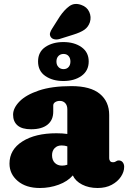

<svg xmlns="http://www.w3.org/2000/svg" viewBox="-20 -927 642 961"><path d="M27.5 -108Q27.5 -178 92 -219Q156.5 -260 262.5 -260Q293.5 -260 317 -256.5V-380Q317 -399 306.8 -410.5Q296.5 -422 279 -422Q266 -422 256.2 -415.8Q246.5 -409.5 246.5 -399V-368Q246.5 -326 217.8 -303Q189 -280 135.5 -280Q90 -280 67.8 -299.2Q45.5 -318.5 45.5 -353Q45.5 -386 77.5 -419Q109.5 -452 174.5 -474Q239.5 -496 337.5 -496Q433 -496 479.8 -457.2Q526.5 -418.5 526.5 -351.5V-135Q526.5 -127.5 530.8 -121.2Q535 -115 545.5 -115Q551.5 -115 555 -116.5Q558.5 -118 561.5 -120Q567.5 -124 573.5 -124Q587 -124 594.2 -114.8Q601.5 -105.5 601.5 -92Q601.5 -67 585.2 -42.5Q569 -18 539.2 -2Q509.5 14 468.5 14Q424.5 14 391 -3.2Q357.5 -20.5 344.5 -49Q318.5 -19 273.8 -2.5Q229 14 179.5 14Q110 14 68.8 -21Q27.5 -56 27.5 -108ZM240.5 -150Q240.5 -126 254.2 -112Q268 -98 291 -98Q304.5 -98 317 -102.5V-194.5Q304 -199 288 -199Q266.5 -199 253.5 -185.5Q240.5 -172 240.5 -150ZM279 -844Q302 -878 327.2 -896.2Q352.5 -914.5 386.5 -902.5Q415.5 -892.5 426.8 -867.2Q438 -842 430 -816Q422 -792 402.5 -778.2Q383 -764.5 345.5 -753L278.5 -732Q265.5 -728 253 -730.2Q240.5 -732.5 234 -742Q227.5 -752.5 230.8 -763Q234 -773.5 241 -784ZM297 -521.5Q243.5 -521.5 207 -546.5Q170.5 -571.5 170.5 -619.5Q170.5 -667 207 -691.8Q243.5 -716.5 297 -716.5Q352 -716.5 388 -691Q424 -665.5 424 -619.5Q424 -573 388 -547.2Q352 -521.5 297 -521.5ZM298 -657Q282.5 -657 272.5 -646.8Q262.5 -636.5 262.5 -619Q262.5 -602 272.5 -591.5Q282.5 -581 298 -581Q314 -581 323.2 -591.5Q332.5 -602 332.5 -619Q332.5 -636 323.2 -646.5Q314 -657 298 -657Z"/></svg>

Font: Fraunces 9pt SuperSoft Black
Style: Regular
Weight: 900
Version: Version 1.000;[b76b70a41]